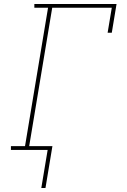

<svg xmlns="http://www.w3.org/2000/svg" viewBox="-20 -755 640 967"><path d="M188 192 220 0H35V-19H106L222 -716H153V-735H567L543 -590H522L543 -716H243L127 -19H244L209 192Z"/></svg>

Font: Iosevka Etoile Thin Oblique
Style: Regular
Weight: 100
Italic angle: -9°
Designer: Belleve Invis
Foundry: Belleve Invis
Version: Version 15.5.2; ttfautohint (v1.8.4)